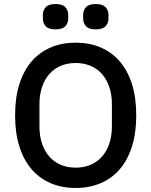

<svg xmlns="http://www.w3.org/2000/svg" viewBox="-20 -922 752 954"><path d="M356 12Q288 12 232.5 -11.5Q177 -35 137.5 -80.5Q98 -126 76.5 -193.5Q55 -261 55 -349Q55 -437 76.5 -504.5Q98 -572 137.5 -617.5Q177 -663 232.5 -686.5Q288 -710 356 -710Q424 -710 479.5 -686.5Q535 -663 574.5 -617.5Q614 -572 635.5 -504.5Q657 -437 657 -349Q657 -261 635.5 -193.5Q614 -126 574.5 -80.5Q535 -35 479.5 -11.5Q424 12 356 12ZM356 -89Q396 -89 429.5 -103Q463 -117 486.5 -143.5Q510 -170 523 -208Q536 -246 536 -294V-404Q536 -452 523 -490Q510 -528 486.5 -554.5Q463 -581 429.5 -595Q396 -609 356 -609Q315 -609 282 -595Q249 -581 225.5 -554.5Q202 -528 189 -490Q176 -452 176 -404V-294Q176 -246 189 -208Q202 -170 225.5 -143.5Q249 -117 282 -103Q315 -89 356 -89ZM256 -776Q222 -776 207.5 -791.5Q193 -807 193 -830V-848Q193 -871 207.5 -886.5Q222 -902 256 -902Q290 -902 304.5 -886.5Q319 -871 319 -848V-830Q319 -807 304.5 -791.5Q290 -776 256 -776ZM456 -776Q422 -776 407.5 -791.5Q393 -807 393 -830V-848Q393 -871 407.5 -886.5Q422 -902 456 -902Q490 -902 504.5 -886.5Q519 -871 519 -848V-830Q519 -807 504.5 -791.5Q490 -776 456 -776Z"/></svg>

Font: IBM Plex Sans Hebrew Medium
Style: Regular
Weight: 500
Designer: Mike Abbink, Paul van der Laan, Pieter van Rosmalen, Yanek Iontef
Foundry: Bold Monday
Version: Version 1.2